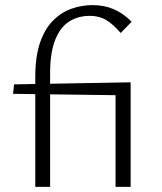

<svg xmlns="http://www.w3.org/2000/svg" viewBox="-20 -731 634 751"><path d="M118 0V-430Q118 -510 136.5 -564Q155 -618 187.5 -650.5Q220 -683 260 -697Q300 -711 342 -711Q388 -711 425 -695Q462 -679 495 -646L452 -602Q423 -636 395.5 -652.5Q368 -669 332 -669Q285 -669 250 -646.5Q215 -624 195.5 -574Q176 -524 176 -445V0ZM482 -358 31 -364 35 -401 491 -409ZM432 0V-383L491 -409V0Z"/></svg>

Font: Ysabeau Office Light
Style: Regular
Weight: 300
Designer: Christian Thalmann (Catharsis Fonts)
Version: Version 2.001;gftools[0.9.30]; featfreeze: tnum,lnum,ss02